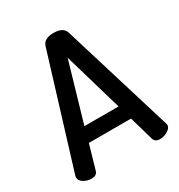

<svg xmlns="http://www.w3.org/2000/svg" viewBox="-174 -855 910 974"><g transform="rotate(-30 281.0 -368.5)"><path d="M80 0Q56 0 35 -12.5Q14 -25 14 -44Q14 -51 15 -53L214 -701Q226 -737 281 -737Q337 -737 349 -701L547 -53Q549 -45 549 -44Q549 -27 527 -13.5Q505 0 482 0Q453 0 446 -22L405 -164H158L117 -22Q110 0 80 0ZM181 -249H381L281 -592Z"/></g></svg>

Font: AkaAcidDosis
Style: SemiBold
Weight: 600
Designer: Edgar Tolentino, Pablo Impallari, Igino Marini, Cyberella
Foundry: Edgar Tolentino, Pablo Impallari, Igino Marini, Cyberella
Version: Version 1.007